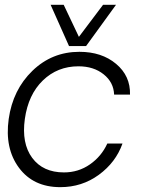

<svg xmlns="http://www.w3.org/2000/svg" viewBox="-20 -770 602 796"><path d="M189.9 -750H244.1L307.1 -617.2L407.2 -750H460.9L336.9 -579.1H266.1ZM230 5.9Q118.2 5.9 58.6 -74.5Q-1 -154.8 16.1 -276.9Q33.2 -397.9 114.5 -476.6Q195.8 -555.2 309.1 -555.2Q401.9 -555.2 461.4 -505.1Q521 -455.1 519 -377.9H453.1Q451.2 -428.7 409.7 -461.9Q368.2 -495.1 305.2 -495.1Q218.3 -495.1 157.7 -436.5Q97.2 -377.9 83 -276.9Q68.8 -175.8 113.5 -115.5Q158.2 -55.2 245.1 -55.2Q305.2 -55.2 353 -88.6Q400.9 -122.1 424.8 -174.8H487.8Q460 -96.7 389.9 -45.4Q319.8 5.9 230 5.9Z"/></svg>

Font: Oakes Grotesk
Style: Light Italic
Weight: 300
Designer: Samuel Oakes
Foundry: Samuel Oakes
Version: Version 1.0 | wf-rip DC20170320